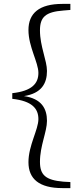

<svg xmlns="http://www.w3.org/2000/svg" viewBox="-20 -793 413 985"><path d="M43 -286C143 -275 177 -237 177 -182C177 -128 126 -47 126 39C126 125 181 172 300 172H341V141L305 139C213 131 185 104 185 37C185 -45 221 -117 221 -173C221 -236 193 -287 103 -300C193 -314 221 -365 221 -429C221 -483 185 -555 185 -637C185 -705 213 -732 305 -739L341 -742V-773H300C181 -773 126 -725 126 -639C126 -553 177 -473 177 -419C177 -364 143 -326 43 -315Z"/></svg>

Font: Source Han Serif CN Light
Style: Regular
Weight: 300
Designer: Ryoko NISHIZUKA 西塚涼子 (kana & ideographs); Frank Grießhammer (Latin, Greek & Cyrillic); Wenlong ZHANG 张文龙 (bopomofo); San
Foundry: Adobe
Version: Version 2.003;hotconv 1.1.1;makeotfexe 2.6.0